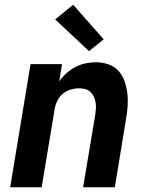

<svg xmlns="http://www.w3.org/2000/svg" viewBox="-20 -791 640 811"><path d="M23 0 109 -520H242L230 -447Q243 -466 261 -482Q279 -498 299.5 -508.5Q320 -519 342 -523.5Q364 -528 386 -528Q413 -528 438.5 -519Q464 -510 481 -491Q498 -472 506.5 -447Q515 -422 518 -395.5Q521 -369 519 -341.5Q517 -314 512 -286L465 0H331Q344 -76 356.5 -152Q369 -228 382 -304Q384 -317 385 -330.5Q386 -344 384 -357Q382 -370 376.5 -382Q371 -394 362 -402.5Q353 -411 340.5 -414.5Q328 -418 314 -418Q296 -418 278 -412.5Q260 -407 245.5 -395Q231 -383 222.5 -366Q214 -349 211 -331L156 0ZM356 -575 213 -709 289 -771 418 -625Z"/></svg>

Font: Iosevka SS04 XBd Ex
Style: Italic
Weight: 800
Width: 7
Italic angle: -9°
Monospace: yes
Designer: Belleve Invis
Foundry: Belleve Invis
Version: Version 19.0.0; ttfautohint (v1.8.4)